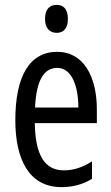

<svg xmlns="http://www.w3.org/2000/svg" viewBox="-20 -759 458 789"><path d="M213 -739C182 -739 165 -719 165 -681C165 -645 183 -624 213 -624C243 -624 259 -645 259 -681C259 -718 244 -739 213 -739ZM215 -546C102 -546 43 -447 43 -265C43 -109 96 10 233 10C279 10 320 -1 358 -24V-96C318 -70 281 -59 242 -59C163 -59 125 -123 123 -253H378V-309C378 -442 325 -546 215 -546ZM215 -480C275 -480 302 -405 302 -317H124C129 -428 160 -480 215 -480Z"/></svg>

Font: Noto Sans Ethiopic ExtCond
Style: Regular
Weight: 400
Width: 2
Designer: Monotype Design Team
Foundry: Monotype Imaging Inc.
Version: Version 2.102